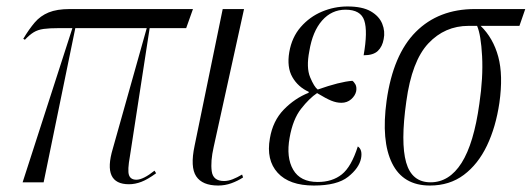

<svg xmlns="http://www.w3.org/2000/svg" viewBox="-20 -564 1645 594"><path d="M50 0 204 -477H163Q133 -477 115 -474.5Q97 -472 84 -464Q71 -456 57 -441L52 -444Q70 -474 87.5 -494.5Q105 -515 130.5 -525.5Q156 -536 196 -536H577L556 -477H443L382 -81Q374 -37 379 -22.5Q384 -8 402 -8Q423 -8 458 -36L463 -28Q437 -9 417.5 -1.5Q398 6 379 6Q296 6 329 -104L434 -477H213L115 0Z M655 10Q606 10 587 -18.5Q568 -47 582 -113L669 -536H735L641 -109Q631 -65 635 -34.5Q639 -4 673 -4Q686 -4 700 -9.5Q714 -15 729 -24L732 -15Q715 -4 695.5 3Q676 10 655 10Z M951 10Q875 10 839 -29.5Q803 -69 815 -136Q824 -190 858 -225Q892 -260 935 -277V-280Q902 -295 884.5 -325.5Q867 -356 875 -403Q883 -449 910.5 -480.5Q938 -512 976 -528Q1014 -544 1055 -544Q1101 -544 1127 -529Q1153 -514 1162.5 -490.5Q1172 -467 1167 -443Q1163 -420 1149 -406.5Q1135 -393 1105 -393Q1118 -467 1107 -500.5Q1096 -534 1049 -534Q1006 -534 976.5 -500.5Q947 -467 937 -406Q927 -355 939.5 -325Q952 -295 963 -287Q1031 -311 1070 -314Q1075 -311 1079.5 -303Q1084 -295 1082 -282Q1079 -268 1066.5 -257Q1054 -246 1036 -246Q1021 -246 1005 -252.5Q989 -259 961 -276Q937 -260 911.5 -227.5Q886 -195 876 -138Q865 -77 887 -39Q909 -1 963 -1Q1008 -1 1037.5 -24.5Q1067 -48 1087 -111Q1102 -101 1097 -74Q1091 -44 1057 -17Q1023 10 951 10Z M1310 10Q1227 10 1193 -59Q1159 -128 1176 -252Q1196 -395 1266.5 -465.5Q1337 -536 1449 -536H1605L1587 -484H1467Q1506 -446 1521.5 -388.5Q1537 -331 1525 -246Q1514 -171 1486.5 -113.5Q1459 -56 1415 -23Q1371 10 1310 10ZM1312 0Q1370 0 1408 -60Q1446 -120 1463 -243Q1475 -324 1471.5 -390Q1468 -456 1456 -484H1430Q1356 -484 1305 -429.5Q1254 -375 1237 -250Q1219 -123 1236.5 -61.5Q1254 0 1312 0Z"/></svg>

Font: Noto Serif Display ExtraCondensed Light
Style: Italic
Weight: 300
Width: 2
Italic angle: -12°
Designer: Monotype Design Team
Foundry: Monotype Imaging Inc.
Version: Version 2.009